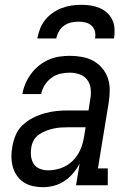

<svg xmlns="http://www.w3.org/2000/svg" viewBox="-20 -770 540 798"><path d="M158 8Q137 8 116.5 3.5Q96 -1 79 -12Q62 -23 50.5 -39.5Q39 -56 33.5 -75.5Q28 -95 27.5 -116.5Q27 -138 31 -159Q35 -184 45 -208Q55 -232 74 -250Q93 -268 116.5 -280Q140 -292 165 -299Q190 -306 214.5 -308.5Q239 -311 263 -311H348L355 -357Q359 -378 357 -399.5Q355 -421 343 -437.5Q331 -454 311 -461Q291 -468 270 -468Q250 -468 230.5 -463.5Q211 -459 194 -446.5Q177 -434 166 -416.5Q155 -399 151 -379H73Q77 -402 86 -423Q95 -444 109 -463Q123 -482 141.5 -497Q160 -512 181.5 -521.5Q203 -531 225.5 -534.5Q248 -538 270 -538Q295 -538 320.5 -533.5Q346 -529 367 -517.5Q388 -506 404 -487.5Q420 -469 428 -446Q436 -423 436 -397Q436 -371 432 -345L387 -70H428V0H296L311 -90Q300 -69 284 -50Q268 -31 247.5 -17.5Q227 -4 204 2Q181 8 158 8ZM180 -62Q207 -62 234 -71.5Q261 -81 281.5 -101Q302 -121 313.5 -147Q325 -173 329 -200L336 -241H263Q248 -241 232.5 -240Q217 -239 201.5 -235.5Q186 -232 170.5 -226Q155 -220 141.5 -210.5Q128 -201 120 -186.5Q112 -172 110 -156Q107 -139 109 -121Q111 -103 120 -89Q129 -75 145.5 -68.5Q162 -62 180 -62ZM135 -610Q139 -631 146.5 -650.5Q154 -670 167.5 -687Q181 -704 199 -716.5Q217 -729 237 -736.5Q257 -744 277 -747Q297 -750 318 -750Q338 -750 357.5 -747Q377 -744 394.5 -736.5Q412 -729 425.5 -716.5Q439 -704 447 -687Q455 -670 456 -650Q457 -630 454 -610H375Q378 -625 374.5 -639.5Q371 -654 360.5 -663.5Q350 -673 335.5 -676.5Q321 -680 306 -680Q291 -680 275.5 -676.5Q260 -673 246.5 -663.5Q233 -654 225 -640Q217 -626 214 -610Z"/></svg>

Font: Iosevka Curly Slab Oblique
Style: Regular
Weight: 400
Italic angle: -9°
Monospace: yes
Designer: Belleve Invis
Foundry: Belleve Invis
Version: Version 11.1.0; ttfautohint (v1.8.3)